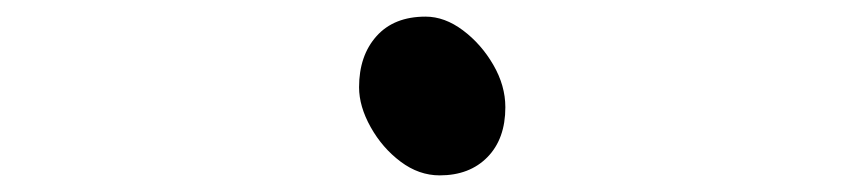

<svg xmlns="http://www.w3.org/2000/svg" viewBox="-20 -485 1040 231"><path d="M509 -274Q484 -274 462 -290.5Q440 -307 426 -332Q412 -357 412 -380Q412 -418 433 -441.5Q454 -465 492 -465Q515 -465 537 -448.5Q559 -432 573.5 -407Q588 -382 588 -356Q588 -318 566.5 -296Q545 -274 509 -274Z"/></svg>

Font: Klee One SemiBold
Style: Regular
Weight: 600
Designer: Fontworks Inc.
Foundry: Fontworks Inc.
Version: Version 1.00;January 12, 2022;FontCreator 13.0.0.2683 64-bit